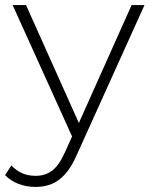

<svg xmlns="http://www.w3.org/2000/svg" viewBox="-39 -542 605 760"><path d="M102 198Q66 198 34.5 186Q3 174 -19 151L6 113Q26 134 49.5 144Q73 154 103 154Q139 154 166.5 134Q194 114 218 61L254 -19L261 -28L482 -522H533L265 71Q244 119 219.5 146.5Q195 174 166 186Q137 198 102 198ZM253 13 11 -522H64L284 -31Z"/></svg>

Font: MOST Montserrat Light
Style: Regular
Weight: 300
Designer: Julieta Ulanovsky
Foundry: Julieta Ulanovsky
Version: Version 8.000;March 11, 2024;FontCreator 15.0.0.2926 64-bit